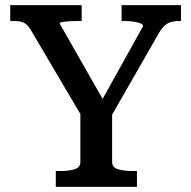

<svg xmlns="http://www.w3.org/2000/svg" viewBox="-20 -730 747 750"><path d="M294 -310 305 -266 99 -615Q90 -630 80 -637Q70 -644 57.5 -646Q45 -648 28 -648H20V-710H299V-648H283Q267 -648 250.5 -647Q234 -646 223.5 -644Q213 -642 213 -638L396 -317L365 -315L539 -628Q539 -635 528.5 -639Q518 -643 501.5 -645.5Q485 -648 468 -648H455V-710H687V-648H679Q663 -648 649.5 -644.5Q636 -641 624.5 -631Q613 -621 602 -603L407 -263L418 -310V-98Q418 -76 440.5 -69Q463 -62 497 -62H515V0H198V-62H216Q250 -62 272 -69Q294 -76 294 -98Z"/></svg>

Font: Roboto Serif 20pt Medium
Style: Regular
Weight: 500
Version: Version 1.008